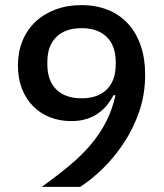

<svg xmlns="http://www.w3.org/2000/svg" viewBox="-20 -730 640 750"><path d="M547 -438Q547 -362 524 -295Q501 -228 464 -172Q427 -116 382 -72Q337 -28 293 0H143Q203 -43 251 -83Q299 -123 334.5 -165Q370 -207 394 -253.5Q418 -300 431 -357L424 -359Q413 -338 398 -319.5Q383 -301 363 -287Q343 -273 317 -265Q291 -257 258 -257Q213 -257 175 -272Q137 -287 109 -315.5Q81 -344 65.5 -384Q50 -424 50 -474Q50 -526 67.5 -569.5Q85 -613 117.5 -644Q150 -675 196 -692.5Q242 -710 298 -710Q356 -710 402.5 -691Q449 -672 481 -636.5Q513 -601 530 -551Q547 -501 547 -438ZM299 -346Q362 -346 397 -380.5Q432 -415 432 -478V-488Q432 -551 397 -585.5Q362 -620 299 -620Q235 -620 200 -585.5Q165 -551 165 -488V-478Q165 -415 200 -380.5Q235 -346 299 -346Z"/></svg>

Font: IBM Plex Mono Medium
Style: Regular
Weight: 500
Monospace: yes
Designer: Mike Abbink, Paul van der Laan, Pieter van Rosmalen
Foundry: Bold Monday
Version: Version 2.3